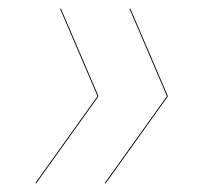

<svg xmlns="http://www.w3.org/2000/svg" viewBox="-20 -514 498 451"><path d="M123 -494.1 210.9 -289.1V-287.1L64.9 -83L63 -84L209 -288.1L121.1 -493.2ZM286.1 -494.1 374 -289.1V-287.1L228 -83L226.1 -84L372.1 -288.1L284.2 -493.2Z"/></svg>

Font: Fira Sans Compressed Two
Style: Italic
Weight: 100
Width: 3
Italic angle: -8°
Designer: Carrois Corporate & Edenspiekermann AG
Foundry: Carrois Corporate GbR & Edenspiekermann AG
Version: Version 4.203;PS 004.203;hotconv 1.0.88;makeotf.lib2.5.64775